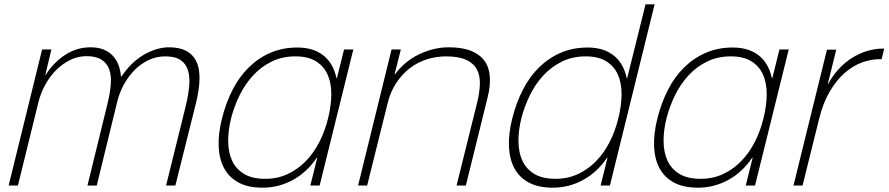

<svg xmlns="http://www.w3.org/2000/svg" viewBox="-20 -859 4114 889"><path d="M888 -384 792 0H749L839 -364Q852 -416 856 -459Q860 -502 850.5 -533Q841 -564 816 -581Q791 -598 745 -598Q703 -598 667 -580.5Q631 -563 602.5 -534Q574 -505 553.5 -467.5Q533 -430 523 -389L428 0H385L478 -380Q490 -429 493 -469.5Q496 -510 485.5 -538.5Q475 -567 449.5 -583Q424 -599 380 -599Q342 -599 306.5 -582Q271 -565 241.5 -536Q212 -507 190 -467.5Q168 -428 157 -382L63 0H20L175 -630H218L190 -513H192Q228 -570 282 -605Q336 -640 399 -640Q435 -640 461 -629Q487 -618 504 -599Q521 -580 529.5 -556Q538 -532 540 -505H543Q563 -536 589 -561.5Q615 -587 643.5 -604Q672 -621 702.5 -630.5Q733 -640 763 -640Q855 -640 887.5 -578Q920 -516 888 -384Z M1460 0H1417L1449 -129H1447Q1401 -61 1335.5 -25.5Q1270 10 1196 10Q1129 10 1085 -13.5Q1041 -37 1018 -79.5Q995 -122 992.5 -181Q990 -240 1008 -311Q1026 -383 1057 -443.5Q1088 -504 1132.5 -547.5Q1177 -591 1233 -615Q1289 -639 1357 -639Q1430 -639 1476.5 -603Q1523 -567 1538 -497H1540L1573 -630H1616ZM1499 -311Q1514 -371 1514 -423.5Q1514 -476 1496.5 -514.5Q1479 -553 1442.5 -575.5Q1406 -598 1348 -598Q1287 -598 1238 -574Q1189 -550 1152 -510Q1115 -470 1089.5 -418Q1064 -366 1050 -311Q1036 -255 1036.5 -204.5Q1037 -154 1054.5 -115.5Q1072 -77 1109.5 -54Q1147 -31 1208 -31Q1265 -31 1312 -53Q1359 -75 1396 -113Q1433 -151 1459 -202Q1485 -253 1499 -311Z M2238 -409 2137 0H2094L2190 -387Q2201 -432 2202 -470.5Q2203 -509 2188 -537.5Q2173 -566 2138.5 -582Q2104 -598 2044 -598Q2000 -598 1957 -584.5Q1914 -571 1878 -543.5Q1842 -516 1814.5 -474.5Q1787 -433 1774 -378L1680 0H1638L1793 -630H1836L1807 -515H1809Q1853 -575 1920.5 -607.5Q1988 -640 2059 -640Q2120 -640 2161 -623.5Q2202 -607 2223.5 -577Q2245 -547 2248 -504Q2251 -461 2238 -409Z M2804 0H2761L2793 -129H2791Q2745 -61 2679.5 -25.5Q2614 10 2540 10Q2473 10 2429 -13.5Q2385 -37 2362 -79.5Q2339 -122 2336.5 -181Q2334 -240 2352 -311Q2370 -383 2401 -443.5Q2432 -504 2476.5 -547.5Q2521 -591 2577 -615Q2633 -639 2701 -639Q2774 -639 2820.5 -603Q2867 -567 2882 -497H2884L2969 -839H3011ZM2843 -311Q2858 -371 2858 -423.5Q2858 -476 2840.5 -514.5Q2823 -553 2786.5 -575.5Q2750 -598 2692 -598Q2631 -598 2582 -574Q2533 -550 2496 -510Q2459 -470 2433.5 -418Q2408 -366 2394 -311Q2380 -255 2380.5 -204.5Q2381 -154 2398.5 -115.5Q2416 -77 2453.5 -54Q2491 -31 2552 -31Q2609 -31 2656 -53Q2703 -75 2740 -113Q2777 -151 2803 -202Q2829 -253 2843 -311Z M3476 0H3433L3465 -129H3463Q3417 -61 3351.5 -25.5Q3286 10 3212 10Q3145 10 3101 -13.5Q3057 -37 3034 -79.5Q3011 -122 3008.5 -181Q3006 -240 3024 -311Q3042 -383 3073 -443.5Q3104 -504 3148.5 -547.5Q3193 -591 3249 -615Q3305 -639 3373 -639Q3446 -639 3492.5 -603Q3539 -567 3554 -497H3556L3589 -630H3632ZM3515 -311Q3530 -371 3530 -423.5Q3530 -476 3512.5 -514.5Q3495 -553 3458.5 -575.5Q3422 -598 3364 -598Q3303 -598 3254 -574Q3205 -550 3168 -510Q3131 -470 3105.5 -418Q3080 -366 3066 -311Q3052 -255 3052.5 -204.5Q3053 -154 3070.5 -115.5Q3088 -77 3125.5 -54Q3163 -31 3224 -31Q3281 -31 3328 -53Q3375 -75 3412 -113Q3449 -151 3475 -202Q3501 -253 3515 -311Z M4062 -585H4052Q4013 -585 3971.5 -570Q3930 -555 3891.5 -521.5Q3853 -488 3822 -435.5Q3791 -383 3773 -310L3696 0H3654L3809 -629H3852L3813 -471H3815Q3836 -510 3864.5 -540.5Q3893 -571 3926 -591.5Q3959 -612 3995.5 -623Q4032 -634 4068 -634H4074Z"/></svg>

Font: TypoPRO Sinkin Sans
Style: 200 X Light Italic
Weight: 200
Italic angle: -112°
Designer: Keith Bates
Foundry: K-Type
Version: Sinkin Sans (version 1.0)  by Keith Bates   •   © 2014   www